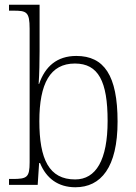

<svg xmlns="http://www.w3.org/2000/svg" viewBox="-20 -780 572 810"><path d="M298 10C406 10 476 -74 476 -267C476 -462 419 -544 302 -544C220 -544 170 -499 145 -426H143C146 -466 147 -527 147 -564V-760H18V-735H37C92 -735 105 -730 105 -659V-96C105 -31 94 -25 32 -25H18V0H139L145 -92H149C175 -28 225 10 298 10ZM297 -23C187 -23 146 -108 146 -269C146 -428 192 -512 296 -512C395 -512 434 -437 434 -270C434 -105 385 -23 297 -23Z"/></svg>

Font: Noto Serif Myanmar SemiCondensed ExtraLight
Style: Regular
Weight: 200
Width: 4
Designer: Ben Mitchell and the Monotype Design Team
Foundry: Monotype Imaging Inc.
Version: Version 2.106